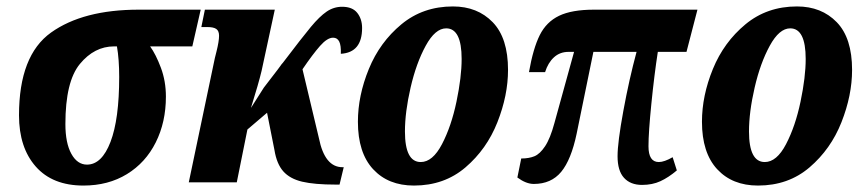

<svg xmlns="http://www.w3.org/2000/svg" viewBox="-20 -566 2683 596"><path d="M39 -208Q39 -394 138.5 -465Q238 -536 411 -536H603L577 -422H446Q464 -397 479.5 -355.5Q495 -314 495 -266Q495 -187 463.5 -124Q432 -61 374 -25.5Q316 10 239 10Q143 10 91 -49Q39 -108 39 -208ZM350 -327Q350 -382 343 -422H334Q273 -422 228 -367.5Q183 -313 183 -181Q183 -122 201.5 -88.5Q220 -55 250 -55Q296 -55 323 -125.5Q350 -196 350 -327Z M1038 -399Q1039 -425 1033 -437Q1027 -449 1014 -449Q996 -449 973.5 -423.5Q951 -398 919 -351L970 -137Q988 -47 1043 -47H1047L1034 7H1022Q956 7 918 -2Q880 -11 859.5 -34Q839 -57 832 -100L809 -216L748 -164L715 0H566L647 -386L652 -406Q660 -438 660 -455Q660 -470 651.5 -476Q643 -482 624 -482H605L616 -536H833L792 -346Q783 -308 759 -231L799 -294L842 -350Q847 -356 850.5 -361.5Q854 -367 858 -371Q918 -450 945 -482.5Q972 -515 994 -530Q1016 -545 1042 -545Q1074 -545 1089 -526Q1104 -507 1104 -479Q1104 -403 1038 -399Z M1091 -188Q1091 -269 1125 -352Q1159 -435 1226 -490.5Q1293 -546 1386 -546Q1462 -546 1509.5 -497Q1557 -448 1557 -349Q1557 -270 1524 -186.5Q1491 -103 1425 -46.5Q1359 10 1265 10Q1185 10 1138 -41Q1091 -92 1091 -188ZM1413 -383Q1413 -478 1365 -478Q1331 -478 1301.5 -424Q1272 -370 1254.5 -294Q1237 -218 1237 -158Q1237 -63 1286 -63Q1323 -63 1352 -118.5Q1381 -174 1397 -250.5Q1413 -327 1413 -383Z M1897 -81Q1897 -124 1915 -222Q1933 -320 1956 -405H1822L1770 -151Q1753 -70 1722 -32.5Q1691 5 1637 5Q1613 5 1586 -15L1598 -74Q1622 -74 1639 -81Q1656 -88 1672 -112Q1688 -136 1701 -184L1762 -405H1745Q1718 -405 1699.5 -388Q1681 -371 1672 -342H1622Q1635 -416 1655.5 -457Q1676 -498 1715.5 -517Q1755 -536 1824 -536H2145L2111 -405H2022Q2011 -334 2002 -244.5Q1993 -155 1993 -112Q1993 -63 2025 -63Q2042 -63 2068 -78L2081 -37Q2055 -15 2030 -3.5Q2005 8 1973 8Q1937 8 1917 -14Q1897 -36 1897 -81Z M2159 -188Q2159 -269 2193 -352Q2227 -435 2294 -490.5Q2361 -546 2454 -546Q2530 -546 2577.5 -497Q2625 -448 2625 -349Q2625 -270 2592 -186.5Q2559 -103 2493 -46.5Q2427 10 2333 10Q2253 10 2206 -41Q2159 -92 2159 -188ZM2481 -383Q2481 -478 2433 -478Q2399 -478 2369.5 -424Q2340 -370 2322.5 -294Q2305 -218 2305 -158Q2305 -63 2354 -63Q2391 -63 2420 -118.5Q2449 -174 2465 -250.5Q2481 -327 2481 -383Z"/></svg>

Font: Noto Serif CondExtraBold
Style: Italic
Weight: 800
Width: 3
Italic angle: -12°
Designer: Monotype Design Team
Foundry: Monotype Imaging Inc.
Version: Version 1.001